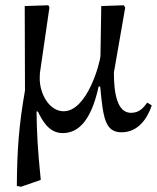

<svg xmlns="http://www.w3.org/2000/svg" viewBox="-20 -493 597 730"><path d="M218 13C267 13 323 -17 355 -164H361C372 -46 379 10 442 10C507 10 541 -45 557 -92L540 -103C525 -83 510 -64 478 -64C425 -64 413 -140 413 -217L456 -464L451 -473L365 -470L362 -281C361 -256 312 -70 222 -70C168 -70 131 -135 131 -195C131 -207 132 -217 132 -217L168 -465L164 -473L74 -470L75 -149C52 -17 45 74 44 214L60 217L135 191C123 73 120 12 119 -69H124C138 -41 163 13 218 13Z"/></svg>

Font: STIX Two Text
Style: Regular
Weight: 400
Designer: Ross Mills, John Hudson & Paul Hanslow, Tiro Typeworks Ltd; with prior portions MicroPress Inc., and Coen Hoffman.
Foundry: Tiro Typeworks Ltd
Version: Version 2.13 b171